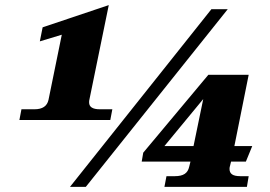

<svg xmlns="http://www.w3.org/2000/svg" viewBox="-20 -732 1057 752"><path d="M64 -304H115Q162 -304 170 -341L222 -596L136 -570L147 -625L406 -712L330 -341Q329 -338 329 -331Q329 -304 371 -304H420L412 -262H56ZM808 -696H872L316 0H254ZM541 -134 796 -439H954L898 -160H968L943 -99H885L880 -79Q879 -76 879 -70Q879 -56 889 -49Q899 -42 921 -42H954L947 0H624L632 -42H665Q690 -42 703.5 -51Q717 -60 721 -79L726 -99H535ZM738 -160 776 -344 624 -160Z"/></svg>

Font: Taviraj
Style: Bold Italic
Weight: 700
Italic angle: -12°
Designer: Katatrad Team
Foundry: CadsonDemak
Version: Version 1.001